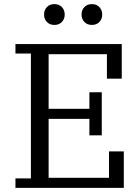

<svg xmlns="http://www.w3.org/2000/svg" viewBox="-20 -912 681 932"><path d="M55 -46H130V-652H55V-698H571V-530H499V-649H216V-384H414V-464H474V-255H414V-335H216V-49H509V-177H581V0H55ZM244 -791Q221 -791 207.5 -805.5Q194 -820 194 -840V-843Q194 -863 207.5 -877.5Q221 -892 244 -892Q267 -892 280.5 -877.5Q294 -863 294 -843V-840Q294 -820 280.5 -805.5Q267 -791 244 -791ZM426 -791Q403 -791 389.5 -805.5Q376 -820 376 -840V-843Q376 -863 389.5 -877.5Q403 -892 426 -892Q449 -892 462.5 -877.5Q476 -863 476 -843V-840Q476 -820 462.5 -805.5Q449 -791 426 -791Z"/></svg>

Font: IBM Plex Serif
Style: Regular
Weight: 400
Designer: Mike Abbink, Paul van der Laan, Pieter van Rosmalen
Foundry: Bold Monday
Version: Version 3.001